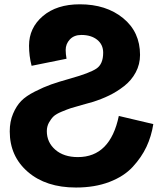

<svg xmlns="http://www.w3.org/2000/svg" viewBox="-20 -837 735 875"><path d="M24.4 -238.3Q24.4 -283.2 39.6 -318.8Q54.7 -354.5 76.7 -377Q98.6 -399.4 139.2 -419.9Q179.7 -440.4 212.9 -452.1Q246.1 -463.9 301.8 -479.5Q388.7 -503.9 419.4 -524.4Q450.2 -544.9 450.2 -596.7Q450.2 -633.8 422.9 -655.8Q395.5 -677.7 350.6 -677.7Q317.4 -677.7 298.3 -657.2Q279.3 -636.7 279.3 -609.4Q279.3 -591.8 283.2 -569.3L124 -537.1Q112.3 -582 112.3 -628.9Q112.3 -710 175.3 -763.7Q238.3 -817.4 343.8 -817.4Q463.9 -817.4 541 -754.4Q618.2 -691.4 618.2 -586.9Q618.2 -543.9 598.6 -507.3Q579.1 -470.7 545.9 -444.8Q512.7 -418.9 477.5 -401.9Q442.4 -384.8 401.4 -372.1Q387.7 -368.2 352.5 -358.4Q317.4 -348.6 302.2 -343.8Q287.1 -338.9 261.2 -328.1Q235.4 -317.4 224.1 -306.6Q212.9 -295.9 203.1 -278.3Q193.4 -260.7 193.4 -239.3Q193.4 -188.5 231.9 -154.8Q270.5 -121.1 335 -121.1Q482.4 -121.1 521.5 -308.6L678.7 -271.5Q669.9 -215.8 647.5 -168Q625 -120.1 585 -76.7Q544.9 -33.2 478.5 -7.8Q412.1 17.6 326.2 17.6Q189.5 17.6 106.9 -53.7Q24.4 -125 24.4 -238.3Z"/></svg>

Font: Gothic A1 Black
Style: Regular
Weight: 900
Version: Version 2.50